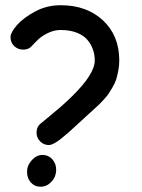

<svg xmlns="http://www.w3.org/2000/svg" viewBox="-20 -705 539 731"><path d="M166 -152.8Q146.5 -152.8 132.8 -166.7Q119.1 -180.7 119.1 -200.2Q119.1 -222.7 136.2 -235.8Q143.1 -241.7 163.8 -258.5Q184.6 -275.4 207.8 -295.4Q231 -315.4 253.9 -337.9Q340.8 -422.9 340.8 -475.1Q340.8 -497.1 333.7 -516.8Q326.7 -536.6 312.3 -553.7Q297.9 -570.8 271.7 -580.8Q245.6 -590.8 210.9 -590.8Q187 -590.8 164.3 -580.1Q141.6 -569.3 128.9 -557.9Q116.2 -546.4 100.1 -528.8Q88.9 -516.1 67.9 -516.1Q48.3 -516.1 34.2 -529.5Q20 -543 20 -564Q20 -581.1 44.9 -609.9Q71.3 -638.7 115 -661.9Q158.7 -685.1 210.9 -685.1Q310.5 -685.1 372.3 -627.2Q434.1 -569.3 434.1 -475.1Q434.1 -455.1 430.4 -436Q426.8 -417 422.4 -402.8Q418 -388.7 408.4 -372.6Q398.9 -356.4 393.1 -347.7Q387.2 -338.9 374.5 -325.2Q361.8 -311.5 357.4 -307.1Q353 -302.7 339.6 -290.8Q326.2 -278.8 325.2 -277.8Q307.1 -261.2 284.4 -240.5Q261.7 -219.7 248 -207L233.9 -194.8Q186.5 -152.8 166 -152.8ZM134.8 5.9Q111.8 5.9 97.4 -10.3Q83 -26.4 83 -50.8Q83 -75.7 101.3 -95.5Q119.6 -115.2 142.1 -115.2Q164.1 -115.2 179 -98.9Q193.8 -82.5 193.8 -59.1Q193.8 -32.2 176 -13.2Q158.2 5.9 134.8 5.9Z"/></svg>

Font: Comic Neue
Style: Bold
Weight: 700
Designer: Craig Rozynski
Foundry: Craig Rozynski
Version: Version 2.003;hotconv 1.0.109;makeotfexe 2.5.65596